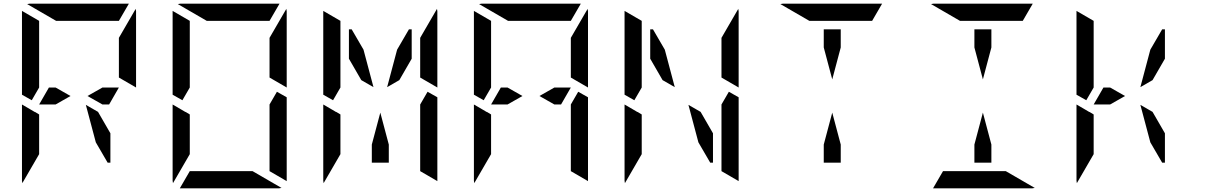

<svg xmlns="http://www.w3.org/2000/svg" viewBox="-20 -1020 6568 1040"><path d="M624 -782V-815L715 -972Q717 -964 717 -959V-546L624 -600V-607ZM535 -546H624L571 -454H535L454 -500ZM281 -454H238H192L245 -546H281L362 -500ZM99 -507V-959Q99 -959 99 -961L192 -907V-905V-895V-861V-782V-578V-546L152 -477ZM192 -218V-185L101 -28Q99 -36 99 -41V-454L147 -426L169 -413V-414L192 -400ZM578 -298V-139H563L499 -249L445 -452L511 -414ZM284 -907 127 -998Q135 -1000 140 -1000H676Q676 -1000 678 -1000L624 -907H621H590H454H362Z M1440 -782V-815L1531 -972Q1533 -964 1533 -959V-546L1440 -600V-607ZM1533 -493V-41Q1533 -41 1533 -39L1440 -93V-95V-103V-139V-218V-454L1480 -523ZM915 -507V-959Q915 -959 915 -961L1008 -907V-905V-895V-861V-782V-578V-546L968 -477ZM1008 -218V-185L917 -28Q915 -36 915 -41V-454L963 -426L985 -413V-414L1008 -400ZM1348 -93 1505 -2Q1497 0 1492 0H956Q956 0 954 0L1008 -93H1011H1042H1178H1270ZM1100 -907 943 -998Q951 -1000 956 -1000H1492Q1492 -1000 1494 -1000L1440 -907H1437H1406H1270H1178Z M2256 -782V-815L2347 -972Q2349 -964 2349 -959V-546L2256 -600V-607ZM1870 -861H1885L1949 -751L2003 -548L1937 -586L1870 -702ZM2349 -493V-41Q2349 -41 2349 -39L2256 -93V-95V-103V-139V-218V-454L2296 -523ZM1731 -507V-959Q1731 -959 1731 -961L1824 -907V-905V-895V-861V-782V-578V-546L1784 -477ZM1824 -218V-185L1733 -28Q1731 -36 1731 -41V-454L1779 -426L1801 -413V-414L1824 -400ZM2077 -548 2131 -751 2195 -861H2210V-702L2143 -586ZM2086 -237V-139H1994V-237L2040 -410Z M3072 -782V-815L3163 -972Q3165 -964 3165 -959V-546L3072 -600V-607ZM2983 -546H3072L3019 -454H2983L2902 -500ZM2729 -454H2686H2640L2693 -546H2729L2810 -500ZM3165 -493V-41Q3165 -41 3165 -39L3072 -93V-95V-103V-139V-218V-454L3112 -523ZM2547 -507V-959Q2547 -959 2547 -961L2640 -907V-905V-895V-861V-782V-578V-546L2600 -477ZM2640 -218V-185L2549 -28Q2547 -36 2547 -41V-454L2595 -426L2617 -413V-414L2640 -400ZM2732 -907 2575 -998Q2583 -1000 2588 -1000H3124Q3124 -1000 3126 -1000L3072 -907H3069H3038H2902H2810Z M3888 -782V-815L3979 -972Q3981 -964 3981 -959V-546L3888 -600V-607ZM3502 -861H3517L3581 -751L3635 -548L3569 -586L3502 -702ZM3981 -493V-41Q3981 -41 3981 -39L3888 -93V-95V-103V-139V-218V-454L3928 -523ZM3363 -507V-959Q3363 -959 3363 -961L3456 -907V-905V-895V-861V-782V-578V-546L3416 -477ZM3456 -218V-185L3365 -28Q3363 -36 3363 -41V-454L3411 -426L3433 -413V-414L3456 -400ZM3842 -298V-139H3827L3763 -249L3709 -452L3775 -414Z M4442 -763V-861H4534V-763L4488 -590ZM4364 -907 4207 -998Q4215 -1000 4220 -1000H4756Q4756 -1000 4758 -1000L4704 -907H4701H4670H4534H4442ZM4534 -237V-139H4442V-237L4488 -410Z M5258 -763V-861H5350V-763L5304 -590ZM5428 -93 5585 -2Q5577 0 5572 0H5036Q5036 0 5034 0L5088 -93H5091H5122H5258H5350ZM5180 -907 5023 -998Q5031 -1000 5036 -1000H5572Q5572 -1000 5574 -1000L5520 -907H5517H5486H5350H5258ZM5350 -237V-139H5258V-237L5304 -410Z M5993 -454H5950H5904L5957 -546H5993L6074 -500ZM5811 -507V-959Q5811 -959 5811 -961L5904 -907V-905V-895V-861V-782V-578V-546L5864 -477ZM5904 -218V-185L5813 -28Q5811 -36 5811 -41V-454L5859 -426L5881 -413V-414L5904 -400ZM6157 -548 6211 -751 6275 -861H6290V-702L6223 -586ZM6290 -298V-139H6275L6211 -249L6157 -452L6223 -414Z"/></svg>

Font: DSEG14 Modern Mini
Style: Regular
Weight: 400
Designer: Keshikan(Twitter:@keshinomi_88pro)
Version: Version 0.46